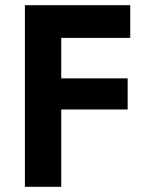

<svg xmlns="http://www.w3.org/2000/svg" viewBox="-20 -720 577 740"><path d="M216 -298V0H76V-700H482V-574H216V-418H472V-298Z"/></svg>

Font: Renner*
Style: Semi
Weight: 600
Version: Version 003.000 ; ttfautohint (v0.97) -l 8 -r 50 -G 200 -x 1